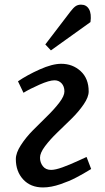

<svg xmlns="http://www.w3.org/2000/svg" viewBox="-20 -800 456 834"><path d="M286.1 -750Q298.8 -766.6 308.6 -773.2Q318.4 -779.8 332 -779.8Q355.5 -779.8 366.7 -760Q377.9 -740.2 373 -704.1L201.2 -581.1L176.8 -606.9ZM58.1 -446.8Q98.1 -474.1 152.6 -498.5Q207 -522.9 246.1 -522.9Q295.4 -522.9 330.3 -491Q365.2 -459 365.2 -402.8Q365.2 -378.4 343.5 -346.7Q321.8 -314.9 290.8 -284.4Q259.8 -253.9 228.5 -223.9Q197.3 -193.8 175.5 -164.8Q153.8 -135.7 153.8 -115.2Q153.8 -93.8 166.3 -77.9Q178.7 -62 202.1 -62Q220.2 -62 251.5 -73.2Q282.7 -84.5 319.1 -101.3Q355.5 -118.2 356 -118.2L376 -65.9Q375.5 -65.9 362.5 -57.9Q349.6 -49.8 339.8 -44.4Q330.1 -39.1 312.3 -29.5Q294.4 -20 277.8 -13.2Q261.2 -6.3 242.2 0.2Q223.1 6.8 203.9 10.5Q184.6 14.2 167 14.2Q112.8 14.2 80.8 -20.5Q48.8 -55.2 48.8 -108.9Q48.8 -135.7 70.6 -169.4Q92.3 -203.1 123.3 -234.4Q154.3 -265.6 185.3 -295.9Q216.3 -326.2 238 -354.7Q259.8 -383.3 259.8 -402.8Q259.8 -424.8 247.6 -438Q235.4 -451.2 216.8 -451.2Q194.3 -451.2 151.6 -432.4Q108.9 -413.6 82 -397Z"/></svg>

Font: Literata Book Medium
Style: Italic
Weight: 500
Italic angle: -3°
Designer: Latin by Veronika Burian and Jose Scaglione. Greek by Irene Vlachou. Cyrillic by Vera Evstafieva
Foundry: TypeTogether
Version: Version 1.003;PS 001.003;hotconv 1.0.88;makeotf.lib2.5.64775